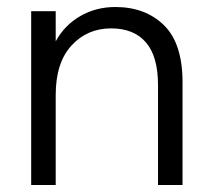

<svg xmlns="http://www.w3.org/2000/svg" viewBox="-20 -528 609 548"><path d="M69 0V-496H139V-410Q164 -456 209 -482Q254 -508 309 -508Q395 -508 448 -456Q501 -404 501 -293V0H431V-285Q431 -367 396.5 -407Q362 -447 297 -447Q229 -447 184 -398Q139 -349 139 -257V0Z"/></svg>

Font: Host Grotesk Light
Style: Regular
Weight: 300
Designer: Doukan Karapınar
Foundry: Element Type
Version: Version 1.003